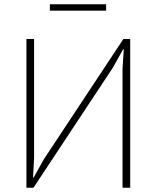

<svg xmlns="http://www.w3.org/2000/svg" viewBox="-20 -881 735 901"><path d="M104 -698H140V-139L135 -48H138L186 -134L559 -698H591V0H555V-559L561 -650H558L510 -564L137 0H104ZM214 -861H478V-831H214Z"/></svg>

Font: IBM Plex Sans ExtLt
Style: Regular
Weight: 200
Designer: Mike Abbink, Paul van der Laan, Pieter van Rosmalen
Foundry: Bold Monday
Version: Version 3.005